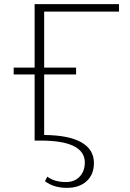

<svg xmlns="http://www.w3.org/2000/svg" viewBox="-20 -678 625 926"><path d="M193 -622V-352H347V-319H193V-27Q312 -26 372.5 8.5Q433 43 433 108Q433 164 397.5 196Q362 228 303 228Q239 228 197 196L208 174Q243 200 298 200Q340 200 364.5 173.5Q389 147 389 106Q389 0 175 0H147V-319H46V-352H147V-658H554V-622Z"/></svg>

Font: Ysabeau Infant Light
Style: Regular
Weight: 300
Designer: Christian Thalmann (Catharsis Fonts)
Version: Version 0.003